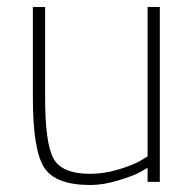

<svg xmlns="http://www.w3.org/2000/svg" viewBox="-20 -520 556 549"><path d="M402 -500H437V0H402V-40Q393 -35 378 -26.5Q363 -18 319.5 -4.5Q276 9 238 9Q138 9 106 -41.5Q74 -92 74 -240V-500H109V-242Q109 -110 133 -66.5Q157 -23 238 -23Q278 -23 319 -35.5Q360 -48 381 -60L402 -73Z"/></svg>

Font: Titillium Web ExtraLight
Style: Regular
Weight: 275
Version: Version 1.002;PS 57.000;hotconv 1.0.70;makeotf.lib2.5.55311